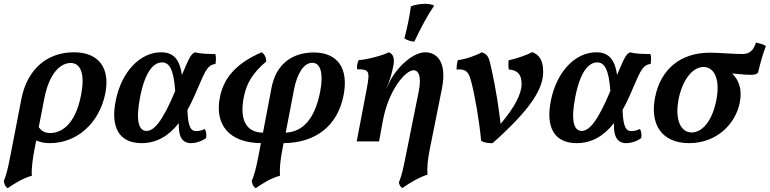

<svg xmlns="http://www.w3.org/2000/svg" viewBox="-72 -741 4033 1006"><path d="M315 -467C178 -467 71 -382 40 -222L-17 72C-33 155 -41 181 -52 207C-50 222 -45 237 -32 245C6 219 54 190 95 180C91 145 102 75 108 45L118 -5C143 5 160 9 189 9C331 9 447 -95 479 -248C507 -382 448 -467 315 -467ZM353 -244C320 -73 238 -44 191 -44C163 -44 146 -54 131 -75L160 -224C187 -364 249 -411 298 -411C357 -411 372 -342 353 -244Z M1056 -458C1019 -458 975 -459 951 -467C930 -459 923 -448 881 -348C869 -436 832 -467 772 -467C663 -467 566 -367 535 -217C505 -73 553 9 670 9C749 9 812 -29 865 -96C862 -30 880 9 929 9C954 9 986 -1 1008 -18C1011 -36 1008 -53 1001 -65C989 -60 974 -54 957 -54C931 -54 913 -69 910 -165C923 -188 935 -212 947 -239C1000 -358 1009 -400 1057 -406C1060 -425 1061 -445 1056 -458ZM696 -55C657 -55 637 -103 662 -232C689 -371 735 -414 777 -414C816 -414 838 -376 846 -265C846 -264 845 -263 845 -262C778 -102 734 -55 696 -55Z M1572 -466C1455 -466 1374 -401 1351 -283L1306 -46C1212 -47 1184 -121 1205 -230C1219 -303 1250 -357 1323 -419C1323 -440 1314 -458 1299 -467C1186 -418 1103 -349 1080 -231C1052 -88 1128 7 1295 9L1283 72C1268 150 1259 179 1247 207C1249 222 1255 237 1268 245C1305 219 1353 190 1395 180C1392 145 1397 97 1407 45L1414 9C1582 8 1697 -82 1728 -241C1756 -383 1697 -466 1572 -466ZM1605 -258C1577 -117 1514 -50 1425 -46L1469 -274C1485 -357 1521 -412 1564 -412C1609 -412 1624 -353 1605 -258Z M2203 -712C2190 -718 2173 -721 2155 -721C2132 -721 2106 -717 2081 -708C2075 -661 2064 -606 2047 -540C2061 -530 2080 -524 2099 -523C2129 -588 2167 -659 2203 -712ZM2157 -467C2087 -467 2002 -381 1969 -311L1953 -277V-278C1966 -310 1981 -349 1990 -402C1995 -434 1989 -458 1966 -467C1928 -449 1852 -429 1807 -426C1800 -413 1798 -395 1799 -378C1861 -378 1867 -370 1851 -283L1797 0H1914L1934 -108C1964 -271 2053 -373 2095 -373C2115 -373 2140 -352 2122 -262L2054 76C2038 158 2032 178 2018 215C2020 227 2025 239 2037 244C2076 216 2124 188 2168 174C2165 140 2168 99 2180 40L2243 -274C2274 -427 2208 -467 2157 -467Z M2717 -468C2694 -455 2633 -433 2593 -425C2591 -409 2591 -393 2594 -377C2641 -373 2661 -351 2661 -300C2661 -252 2627 -181 2551 -92C2542 -171 2526 -276 2505 -371C2490 -441 2487 -455 2452 -467C2425 -451 2366 -430 2327 -426C2322 -412 2320 -389 2320 -377C2372 -380 2383 -364 2396 -317C2416 -243 2439 -110 2449 -3C2464 6 2488 10 2509 9C2714 -173 2774 -278 2774 -365C2774 -424 2754 -454 2717 -468Z M3336 -458C3299 -458 3255 -459 3231 -467C3210 -459 3203 -448 3161 -348C3149 -436 3112 -467 3052 -467C2943 -467 2846 -367 2815 -217C2785 -73 2833 9 2950 9C3029 9 3092 -29 3145 -96C3142 -30 3160 9 3209 9C3234 9 3266 -1 3288 -18C3291 -36 3288 -53 3281 -65C3269 -60 3254 -54 3237 -54C3211 -54 3193 -69 3190 -165C3203 -188 3215 -212 3227 -239C3280 -358 3289 -400 3337 -406C3340 -425 3341 -445 3336 -458ZM2976 -55C2937 -55 2917 -103 2942 -232C2969 -371 3015 -414 3057 -414C3096 -414 3118 -376 3126 -265C3126 -264 3125 -263 3125 -262C3058 -102 3014 -55 2976 -55Z M3889 -518C3877 -481 3859 -458 3819 -458C3765 -458 3693 -465 3648 -465C3491 -465 3390 -376 3361 -234C3331 -90 3395 9 3539 9C3680 9 3781 -88 3804 -203C3819 -277 3796 -325 3764 -356C3805 -353 3830 -349 3860 -349C3876 -349 3891 -350 3900 -361C3911 -408 3924 -455 3941 -500C3928 -509 3907 -514 3889 -518ZM3682 -220C3661 -108 3608 -47 3552 -47C3497 -47 3463 -109 3483 -218C3501 -315 3553 -390 3614 -390C3670 -390 3702 -327 3682 -220Z"/></svg>

Font: Vollkorn Semibold
Style: Italic
Weight: 600
Italic angle: -11°
Designer: Friedrich Althausen
Foundry: Friedrich Althausen
Version: Version 4.015;PS 004.015;hotconv 1.0.88;makeotf.lib2.5.64775